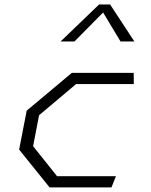

<svg xmlns="http://www.w3.org/2000/svg" viewBox="-20 -818 660 838"><path d="M196.5 0H466.5L486 -49H229L124.5 -180L150.5 -315L312 -451H564L563.5 -500H293.5L96.5 -335L63.5 -165ZM244.5 -637H305L430 -763.5L506 -637H566.5L460.5 -798.5H412.5Z"/></svg>

Font: Monaspace Krypton ExtraLight
Style: Italic
Weight: 200
Italic angle: -11°
Designer: Riley Cran & the Lettermatic Team
Foundry: Lettermatic
Version: Version 1.101 (Monaspace Krypton)